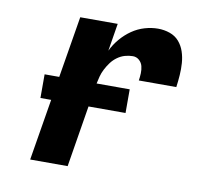

<svg xmlns="http://www.w3.org/2000/svg" viewBox="-64 -599 729 671"><g transform="rotate(10 300.0 -264.0)"><path d="M84 0 170 -520H303L287 -422Q298 -445 315 -465Q332 -485 353 -499.5Q374 -514 398 -521Q422 -528 445 -528Q467 -528 487 -521Q507 -514 520 -499Q533 -484 539.5 -464.5Q546 -445 547.5 -424Q549 -403 547.5 -381.5Q546 -360 543 -338H410Q412 -351 412.5 -364Q413 -377 410 -389Q407 -401 397.5 -409.5Q388 -418 375 -418Q361 -418 347 -414Q333 -410 320.5 -401Q308 -392 299 -380Q290 -368 283 -354.5Q276 -341 272.5 -327.5Q269 -314 266 -300L217 0ZM384 -218H82V-302H384Z"/></g></svg>

Font: Iosevka Extrabold Extended
Style: Italic
Weight: 800
Width: 7
Italic angle: -9°
Monospace: yes
Designer: Belleve Invis
Foundry: Belleve Invis
Version: Version 32.5.0; ttfautohint (v1.8.4)